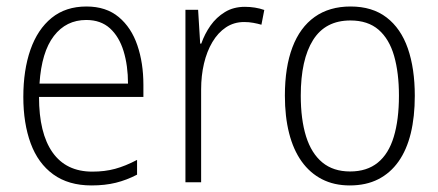

<svg xmlns="http://www.w3.org/2000/svg" viewBox="-20 -561 1349 591"><path d="M246.1 -541Q306.6 -541 345.5 -508.5Q384.3 -476.1 402.8 -421.6Q421.4 -367.2 421.4 -299.8V-262.7H100.1Q100.1 -150.9 141.8 -91.8Q183.6 -32.7 264.2 -32.7Q302.7 -32.7 334.2 -41.3Q365.7 -49.8 401.9 -68.8V-23.4Q370.1 -6.8 336.7 1.5Q303.2 9.8 261.7 9.8Q190.9 9.8 144 -24.2Q97.2 -58.1 74.5 -119.6Q51.8 -181.2 51.8 -262.7Q51.8 -345.2 73.7 -408Q95.7 -470.7 138.9 -505.9Q182.1 -541 246.1 -541ZM245.6 -499.5Q183.6 -499.5 145.8 -450.2Q107.9 -400.9 101.6 -303.7H374Q374 -358.9 360.4 -403.6Q346.7 -448.2 318.4 -473.9Q290 -499.5 245.6 -499.5Z M733.9 -540Q749.5 -540 764.6 -537.6Q779.8 -535.2 793.5 -530.3L784.7 -484.9Q772.9 -488.3 759.8 -490.7Q746.6 -493.2 731.4 -493.2Q700.2 -493.2 675.5 -476.8Q650.9 -460.4 633.8 -431.6Q616.7 -402.8 607.9 -365.5Q599.1 -328.1 599.1 -285.6V0H550.8V-530.8H589.8L596.2 -426.8H599.6Q609.9 -456.5 627.9 -482.2Q646 -507.8 672.4 -523.9Q698.7 -540 733.9 -540Z M1256.8 -266.1Q1256.8 -201.7 1244.4 -150.6Q1231.9 -99.6 1206.8 -64Q1181.6 -28.3 1144.3 -9.3Q1106.9 9.8 1056.6 9.8Q1008.3 9.8 971.2 -9.3Q934.1 -28.3 908.4 -64.2Q882.8 -100.1 869.9 -151.1Q856.9 -202.1 856.9 -266.6Q856.9 -354 880.1 -415.3Q903.3 -476.6 948.5 -508.8Q993.7 -541 1059.1 -541Q1126 -541 1169.9 -507.3Q1213.9 -473.6 1235.4 -411.9Q1256.8 -350.1 1256.8 -266.1ZM905.8 -266.6Q905.8 -193.4 922.1 -141.1Q938.5 -88.9 972.2 -61Q1005.9 -33.2 1057.6 -33.2Q1109.4 -33.2 1142.8 -60.3Q1176.3 -87.4 1192.1 -139.9Q1208 -192.4 1208 -266.6Q1208 -336.9 1193.1 -388.9Q1178.2 -440.9 1145.3 -469.5Q1112.3 -498 1058.6 -498Q981.4 -498 943.6 -437.7Q905.8 -377.4 905.8 -266.6Z"/></svg>

Font: Open Sans SemiCondensed Light
Style: Regular
Weight: 300
Width: 4
Designer: Monotype Design Team
Foundry: Monotype Imaging Inc.
Version: Version 3.000